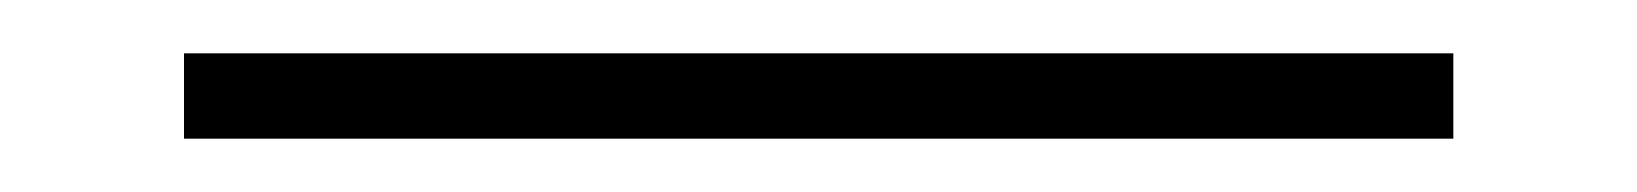

<svg xmlns="http://www.w3.org/2000/svg" viewBox="-20 -20 614 72"><path d="M49 32V0H525V32Z"/></svg>

Font: Encode Sans SmExp Th
Style: Regular
Weight: 100
Width: 6
Designer: Multiple Designers
Foundry: Impallari Type
Version: Version 3.002; ttfautohint (v1.8.3) -l 8 -r 50 -G 200 -x 14 